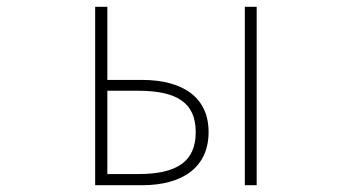

<svg xmlns="http://www.w3.org/2000/svg" viewBox="-20 -547 1040 567"><path d="M261 0H399C522 0 596 -55 596 -157C596 -258 522 -311 399 -311H297V-527H261ZM297 -33V-279H388C503 -279 558 -243 558 -157C558 -70 503 -33 388 -33ZM703 0H738V-527H703Z"/></svg>

Font: Harano Aji Gothic TW ExtraLight
Style: Regular
Weight: 250
Foundry: Masamichi Hosoda
Version: HaranoAjiGothicTW-ExtraLight version 20230610;ttx 4.39.4